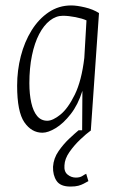

<svg xmlns="http://www.w3.org/2000/svg" viewBox="-20 -479 445 706"><path d="M136 9Q96 9 69.5 -29.5Q43 -68 43 -164Q43 -220 56.5 -272.5Q70 -325 96 -367Q122 -409 159 -434Q196 -459 242 -459Q262 -459 292 -452Q322 -445 344 -431L314 0L282 9L283 -145Q267 -94 240 -59.5Q213 -25 185 -8Q157 9 136 9ZM154 -35Q174 -35 202 -57.5Q230 -80 255 -131Q280 -182 290 -266L298 -404Q283 -411 257.5 -416Q232 -421 211 -421Q186 -421 163.5 -403.5Q141 -386 124 -353.5Q107 -321 97.5 -275Q88 -229 88 -173Q88 -133 95 -101.5Q102 -70 116.5 -52.5Q131 -35 154 -35ZM239 207Q202 207 188 186Q174 165 175 134Q177 103 195.5 76.5Q214 50 235.5 30Q257 10 269 0H315Q297 13 274.5 34.5Q252 56 235 80.5Q218 105 217 129Q215 152 228.5 163Q242 174 259 174Q274 174 283 168Q292 162 297 160L305 187Q296 192 287.5 196.5Q279 201 268 204Q257 207 239 207Z"/></svg>

Font: Ancizar Sans Thin
Style: Italic
Weight: 100
Italic angle: -4°
Designer: Cesar Puertas, Viviana Monsalve, Julian Moncada, Julian Prieto, Jose Castro, Mariel Hernandez, Felipe Aragon, Sara Alarc
Version: Version 8.100